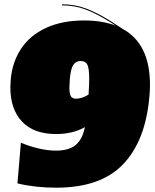

<svg xmlns="http://www.w3.org/2000/svg" viewBox="-20 -851 720 891"><path d="M676 -457Q676 -430 673 -400Q655 -197 551 -88.5Q447 20 241 20Q143 20 61 0L77 -189Q113 -173 157 -162.5Q201 -152 240 -152Q299 -152 330.5 -177.5Q362 -203 374 -261Q318 -229 240 -229Q137 -229 82.5 -286.5Q28 -344 28 -446Q28 -457 30 -483Q37 -563 78 -625Q119 -687 193.5 -721.5Q268 -756 371 -756Q455 -756 517 -732L492 -748Q426 -789 376 -807.5Q326 -826 267 -826L268 -831Q327 -831 379.5 -811.5Q432 -792 500 -749L549 -717Q676 -648 676 -457ZM394 -486Q394 -535 385 -551.5Q376 -568 354 -568Q332 -568 320 -549.5Q308 -531 304 -484Q302 -452 302 -444Q302 -415 309 -404Q316 -393 332 -393Q360 -393 391 -412Q394 -457 394 -486Z"/></svg>

Font: FFF_HK Layer Front
Style: Regular
Weight: 400
Italic angle: -5°
Designer: bBox Type GmbH
Foundry: bBox Type GmbH
Version: Version 0.002